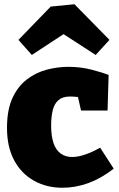

<svg xmlns="http://www.w3.org/2000/svg" viewBox="-20 -870 560 905"><path d="M274 15Q200 15 140.5 -18Q81 -51 47 -114Q13 -177 13 -267Q13 -352 38.5 -407.5Q64 -463 106.5 -495.5Q149 -528 200 -541.5Q251 -555 303 -555Q360 -555 412 -541.5Q464 -528 492 -517L487 -349H362L346 -419L360 -411Q354 -412 339.5 -413.5Q325 -415 309 -415Q275 -415 255.5 -398Q236 -381 228.5 -350Q221 -319 221 -278Q221 -228 232.5 -195Q244 -162 266.5 -146Q289 -130 320 -130Q347 -130 380 -141Q413 -152 452 -174L516 -75Q457 -29 396.5 -7Q336 15 274 15ZM130 -611 67 -682 219 -839 331 -850 496 -682 431 -611 207 -756 348 -754Z"/></svg>

Font: Bitter Thin Black
Style: Regular
Weight: 900
Version: Version 3.020